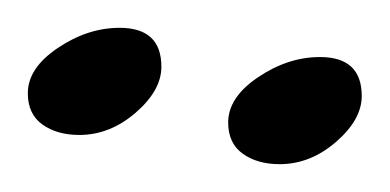

<svg xmlns="http://www.w3.org/2000/svg" viewBox="-20 -527 280 138"><path d="M0 -460Q0 -478 21.5 -492.5Q43 -507 66 -507Q96 -507 96 -479Q96 -462 77.5 -446Q59 -430 37 -430Q21 -430 10.5 -437.5Q0 -445 0 -460ZM144 -439Q144 -457 165.5 -471.5Q187 -486 210 -486Q240 -486 240 -458Q240 -441 221.5 -425Q203 -409 181 -409Q165 -409 154.5 -416.5Q144 -424 144 -439Z"/></svg>

Font: Dancing Script
Style: Regular
Weight: 400
Designer: Pablo Impallari
Foundry: Pablo Impallari
Version: Version 2.000